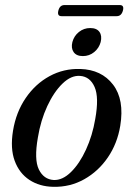

<svg xmlns="http://www.w3.org/2000/svg" viewBox="-20 -730 526 760"><path d="M297.5 -457Q382 -454.5 427.5 -395Q473 -335.5 456 -232Q444.5 -162 407 -107Q369.5 -52 313.5 -20.5Q257.5 11 191 9.5Q136.5 8.5 96.5 -17.8Q56.5 -44 38.2 -93.2Q20 -142.5 31.5 -212.5Q43.5 -286 81.8 -342Q120 -398 176 -428.5Q232 -459 297.5 -457ZM192.5 -17.5Q227.5 -16 261.2 -49.2Q295 -82.5 320.5 -138Q346 -193.5 357 -259Q372.5 -344.5 354.5 -385.5Q336.5 -426.5 297.5 -429.5Q262 -432.5 227.8 -399.5Q193.5 -366.5 167.2 -310Q141 -253.5 130 -186Q114.5 -98.5 133.8 -59.2Q153 -20 192.5 -17.5ZM308 -508Q282.5 -508 271.5 -523.8Q260.5 -539.5 266.5 -563.5Q273 -588 292.5 -603.5Q312 -619 337 -619Q363 -619 373.8 -603.5Q384.5 -588 378.5 -563.5Q372 -539.5 352.8 -523.8Q333.5 -508 308 -508ZM211 -688Q216.5 -710 235.5 -710H454Q472.5 -710 466.5 -688Q460.5 -666 442 -666H223.5Q205.5 -666 211 -688Z"/></svg>

Font: Fraunces 72pt
Style: Italic
Weight: 400
Italic angle: -16°
Version: Version 1.000;[b76b70a41]